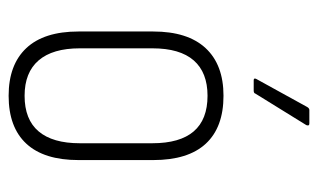

<svg xmlns="http://www.w3.org/2000/svg" viewBox="-166 -563 737 445"><g transform="rotate(90 202.5 -340.5)"><path d="M202 8Q130 8 91.5 -33Q53 -74 53 -154V-327Q53 -407 91.5 -448.5Q130 -490 202 -490Q275 -490 313 -449Q351 -408 351 -327V-154Q351 -74 313 -33Q275 8 202 8ZM202 -29Q257 -29 284.5 -61.5Q312 -94 312 -157V-325Q312 -389 284.5 -421Q257 -453 202 -453Q148 -453 120 -421Q92 -389 92 -325V-157Q92 -94 120 -61.5Q148 -29 202 -29ZM166 -560Q160 -560 163 -566L228 -684Q231 -689 235 -689H266Q270 -689 270.5 -687Q271 -685 270 -682L197 -564Q196 -560 190 -560Z"/></g></svg>

Font: Sofia Sans Condensed ExtraLight
Style: Regular
Weight: 250
Version: Version 4.100